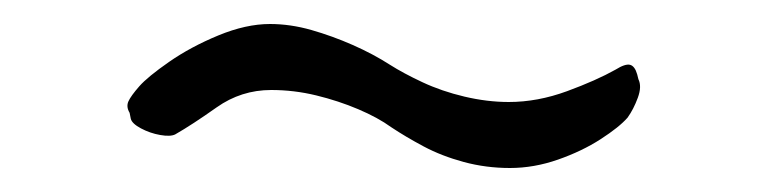

<svg xmlns="http://www.w3.org/2000/svg" viewBox="-20 -330 640 160"><path d="M405 -190Q385 -190 366.5 -195Q348 -200 333 -208Q318 -216 306 -224Q295 -232 278.5 -239Q262 -246 243.5 -250.5Q225 -255 206 -255Q181 -255 160.5 -240.5Q140 -226 126 -218Q122 -216 113.5 -217.5Q105 -219 97.5 -223Q90 -227 89 -231L88 -236Q85 -241 87 -245.5Q89 -250 96 -258Q103 -266 121 -278.5Q139 -291 162 -300.5Q185 -310 205 -310Q222 -310 239.5 -305Q257 -300 274 -292.5Q291 -285 305 -276Q316 -269 332 -261.5Q348 -254 367 -249.5Q386 -245 404 -245Q428 -245 452.5 -254Q477 -263 493 -272Q501 -277 505 -276Q509 -275 511 -268L512 -264Q515 -258 511.5 -248.5Q508 -239 503 -232Q496 -224 480.5 -214Q465 -204 445 -197Q425 -190 405 -190Z"/></svg>

Font: Winky Sans Light
Style: Italic
Weight: 300
Italic angle: -8.97852°
Designer: Simon Atzbach
Foundry: typofactur
Version: Version 1.205